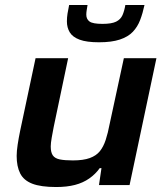

<svg xmlns="http://www.w3.org/2000/svg" viewBox="-20 -744 665 772"><path d="M206 8Q144 8 109.5 -5.5Q75 -19 61 -47Q47 -75 47 -117Q47 -136 51 -162.5Q55 -189 61 -218L123 -510H254L196 -234Q192 -214 188 -191Q184 -168 184 -155Q184 -131 192.5 -119Q201 -107 220.5 -103Q240 -99 273 -99Q315 -99 341 -108.5Q367 -118 381.5 -136Q396 -154 405 -181.5Q414 -209 421 -246L478 -510H609L501 0H378L388 -68H381Q364 -44 339 -26.5Q314 -9 281.5 -0.5Q249 8 206 8ZM378 -574Q328 -574 300 -584.5Q272 -595 260.5 -614Q249 -633 249 -658Q249 -674 251.5 -689.5Q254 -705 258 -724H332Q330 -712 328.5 -702.5Q327 -693 327 -685Q327 -667 340 -657.5Q353 -648 392 -648Q429 -648 447 -657Q465 -666 472.5 -683Q480 -700 484 -724H561Q554 -691 543.5 -663.5Q533 -636 514 -616Q495 -596 462 -585Q429 -574 378 -574Z"/></svg>

Font: Saira SemiExpanded SemiBold
Style: Italic
Weight: 600
Width: 6
Italic angle: -12°
Designer: Hector Gatti with collaboration of the Omnibus-Type team
Foundry: Omnibus-Type
Version: Version 1.101